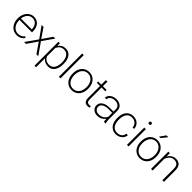

<svg xmlns="http://www.w3.org/2000/svg" viewBox="338 -2316 4092 4092"><g transform="rotate(45 2384.0 -269.5)"><path d="M34 -262Q34 -342 64 -403Q94 -464 145 -497.5Q196 -531 256 -531Q318 -531 364.5 -501.5Q411 -472 435.5 -419Q460 -366 460 -298V-264H82Q82 -196 105.5 -143Q129 -90 171.5 -60.5Q214 -31 269 -31Q315 -31 351.5 -48Q388 -65 417 -103L447 -80Q419 -39 374.5 -14.5Q330 10 267 10Q201 10 148 -24Q95 -58 64.5 -120Q34 -182 34 -262ZM84 -306H412V-312Q411 -359 393 -400Q375 -441 340 -465.5Q305 -490 256 -490Q187 -490 140 -439Q93 -388 84 -306Z M905 -521 727 -267 914 0H858L700 -229L543 0H486L674 -267L494 -521H551L700 -303L849 -521Z M1000 -521H1044L1046 -440Q1073 -483 1115 -507Q1157 -531 1214 -531Q1308 -531 1360.5 -460Q1413 -389 1413 -266V-255Q1413 -136 1360.5 -63Q1308 10 1216 10Q1159 10 1116 -11.5Q1073 -33 1047 -71V200H1000ZM1206 -489Q1142 -489 1104 -457.5Q1066 -426 1047 -377V-130Q1066 -85 1106 -58.5Q1146 -32 1207 -32Q1284 -32 1325 -94Q1366 -156 1366 -255V-266Q1366 -366 1325 -427.5Q1284 -489 1206 -489Z M1535 -702H1583V0H1535Z M1925 -531Q1993 -531 2045.5 -497.5Q2098 -464 2127 -404.5Q2156 -345 2156 -269V-252Q2156 -176 2127 -116.5Q2098 -57 2045.5 -23.5Q1993 10 1925 10Q1857 10 1804.5 -23.5Q1752 -57 1723 -116.5Q1694 -176 1694 -252V-269Q1694 -345 1723 -404.5Q1752 -464 1804.5 -497.5Q1857 -531 1925 -531ZM1925 -32Q1982 -32 2023.5 -61.5Q2065 -91 2087 -141.5Q2109 -192 2109 -252V-269Q2109 -328 2087 -378.5Q2065 -429 2023 -459.5Q1981 -490 1925 -490Q1868 -490 1826.5 -459.5Q1785 -429 1763 -378.5Q1741 -328 1741 -269V-252Q1741 -192 1763 -141.5Q1785 -91 1826.5 -61.5Q1868 -32 1925 -32Z M2412 -33Q2423 -33 2436 -34.5Q2449 -36 2460 -38L2462 3Q2442 10 2404 10Q2351 10 2322 -21Q2293 -52 2293 -126V-481H2197V-521H2293V-658H2340V-521H2452V-481H2340V-126Q2340 -72 2359 -52.5Q2378 -33 2412 -33Z M2739 -490Q2697 -490 2663 -475Q2629 -460 2609.5 -434Q2590 -408 2590 -377L2543 -378Q2543 -418 2568.5 -453Q2594 -488 2639 -509.5Q2684 -531 2740 -531Q2826 -531 2877 -487.5Q2928 -444 2928 -363V-108Q2928 -79 2932.5 -50.5Q2937 -22 2944 -5V0H2893Q2883 -31 2883 -82Q2853 -41 2806.5 -15.5Q2760 10 2696 10Q2622 10 2576 -31Q2530 -72 2530 -136Q2530 -211 2594 -255Q2658 -299 2769 -299H2882V-364Q2882 -423 2844.5 -456.5Q2807 -490 2739 -490ZM2882 -143V-261H2775Q2683 -261 2630 -228Q2577 -195 2577 -139Q2577 -94 2611 -63.5Q2645 -33 2700 -33Q2765 -33 2811.5 -62.5Q2858 -92 2882 -143Z M3409 -160H3454Q3452 -111 3424.5 -72Q3397 -33 3352.5 -11.5Q3308 10 3256 10Q3186 10 3136.5 -23.5Q3087 -57 3061.5 -116.5Q3036 -176 3036 -251V-271Q3036 -346 3061.5 -405Q3087 -464 3136.5 -497.5Q3186 -531 3255 -531Q3309 -531 3353.5 -509Q3398 -487 3425 -445.5Q3452 -404 3454 -347H3409Q3405 -413 3361.5 -451.5Q3318 -490 3255 -490Q3169 -490 3126.5 -428Q3084 -366 3084 -271V-251Q3084 -155 3126.5 -93.5Q3169 -32 3256 -32Q3317 -32 3360.5 -65Q3404 -98 3409 -160Z M3612 -712Q3627 -712 3637 -701.5Q3647 -691 3647 -676Q3647 -662 3637.5 -652Q3628 -642 3612 -642Q3595 -642 3585.5 -651.5Q3576 -661 3576 -676Q3576 -691 3585.5 -701.5Q3595 -712 3612 -712ZM3587 -521H3635V0H3587Z M3990 -607H3946L4039 -739H4095ZM3977 -531Q4045 -531 4097.5 -497.5Q4150 -464 4179 -404.5Q4208 -345 4208 -269V-252Q4208 -176 4179 -116.5Q4150 -57 4097.5 -23.5Q4045 10 3977 10Q3909 10 3856.5 -23.5Q3804 -57 3775 -116.5Q3746 -176 3746 -252V-269Q3746 -345 3775 -404.5Q3804 -464 3856.5 -497.5Q3909 -531 3977 -531ZM3977 -32Q4034 -32 4075.5 -61.5Q4117 -91 4139 -141.5Q4161 -192 4161 -252V-269Q4161 -328 4139 -378.5Q4117 -429 4075 -459.5Q4033 -490 3977 -490Q3920 -490 3878.5 -459.5Q3837 -429 3815 -378.5Q3793 -328 3793 -269V-252Q3793 -192 3815 -141.5Q3837 -91 3878.5 -61.5Q3920 -32 3977 -32Z M4312 -521H4358L4359 -419Q4385 -469 4431 -500Q4477 -531 4534 -531Q4616 -531 4658.5 -485Q4701 -439 4701 -339V0H4653V-339Q4653 -421 4620 -455Q4587 -489 4524 -489Q4459 -489 4417.5 -445.5Q4376 -402 4360 -346V0H4312Z"/></g></svg>

Font: Freesentation 2 ExtraLight
Style: Regular
Weight: 260
Designer: glyphs from Roboto by Christian Robertson / Hangul glyphs from Noto Sans CJK(Source Han Sans) by Jang Soo-young and Kang
Foundry: PT&
Version: Version 2.001